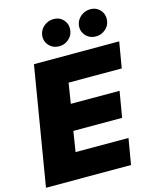

<svg xmlns="http://www.w3.org/2000/svg" viewBox="-137 -1048 920 1140"><g transform="rotate(-15 323.0 -478.0)"><path d="M1.4 0 122.2 -727.3H646.3L619.3 -568.2H292.6L272.7 -443.2H572.4L545.5 -284.1H245.7L225.9 -159.1H551.1L524.1 0ZM296.9 -791.2Q256.4 -791.2 232.2 -818.9Q208.1 -846.6 214.5 -884.9Q219.8 -914.8 245.2 -935.4Q270.6 -956 302.6 -956Q342 -956 365.2 -928.3Q388.5 -900.6 382.1 -862.2Q377.8 -832.4 352.8 -811.8Q327.8 -791.2 296.9 -791.2ZM522.7 -791.2Q482.2 -791.2 458.1 -818.9Q433.9 -846.6 440.3 -884.9Q445.7 -914.8 471.1 -935.4Q496.4 -956 528.4 -956Q567.8 -956 591.1 -928.3Q614.3 -900.6 608 -862.2Q603.7 -832.4 578.7 -811.8Q553.6 -791.2 522.7 -791.2Z"/></g></svg>

Font: Karasuma Gothic
Style: Italic
Weight: 900
Italic angle: -9.39999°
Designer: Rasmus Andersson / Ryoko Nishizuka
Foundry: Genbu
Version: Version 1.00